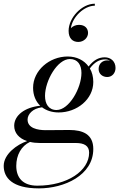

<svg xmlns="http://www.w3.org/2000/svg" viewBox="-64 -782 672 1062"><path d="M423 -599.5C423 -624 407 -644.5 373 -644.5C355.5 -644.5 338.5 -637.5 328 -626C337 -690 402.5 -750.5 460.5 -750.5V-761.5C388.5 -761.5 315.5 -683.5 315.5 -611.5C315.5 -569.5 338 -550 369 -550C399.5 -550 423 -573.5 423 -599.5ZM260.5 -160C362 -160 452 -233 452 -328.5C452 -357 445.5 -382.5 433 -403.5C458.5 -437.5 485.5 -453.5 517.5 -453.5C528 -453.5 537 -451 544.5 -445.5C540 -447.5 534.5 -448 529 -448C505 -448 481.5 -431.5 481.5 -400.5C481.5 -372.5 504 -356 529 -356C556.5 -356 575 -378.5 575 -406C575 -442.5 549 -465 515 -465C481 -465 452 -448 426 -414C401 -449 359.5 -469.5 310.5 -469.5C209 -469.5 119 -392 119 -296.5C119 -254.5 134 -220.5 158.5 -197C74 -189 14.5 -144 14.5 -86.5C14.5 -47 40.5 -16.5 86 -1.5C31 16.5 -43.5 70 -43.5 135.5C-43.5 200.5 3 260 151.5 260C291 260 452 188 452 42C452 -39 394.5 -63 319.5 -63C291 -63 223.5 -62 188.5 -62C144 -62 88.5 -73 88.5 -120.5C88.5 -149.5 116 -182.5 168.5 -188.5C193 -170 225 -160 260.5 -160ZM249 -173.5C205 -173.5 185 -207.5 185 -251.5C185 -335.5 253.5 -455.5 322.5 -455.5C366.5 -455.5 386.5 -422.5 386.5 -378.5C386.5 -294.5 318 -173.5 249 -173.5ZM26 135.5C26 76 53.5 25.5 102 3C118.5 7 137.5 9 158 9H356C400.5 9 429 23.5 429 62.5C429 162.5 309 245 142.5 245C62.5 245 26 201.5 26 135.5Z"/></svg>

Font: Bodoni* 16pt
Style: Italic
Weight: 400
Italic angle: -13°
Version: Version 2.3